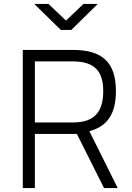

<svg xmlns="http://www.w3.org/2000/svg" viewBox="-20 -949 665 969"><path d="M505 0H574L431 -287C527 -312 565 -381 565 -490C565 -636 494 -697 349 -697H95V0H156V-273H368ZM501 -490C501 -394 465 -331 349 -331H156V-639H349C453 -639 501 -593 501 -490ZM473 -929H401L313 -845L225 -929H153L287 -798H340Z"/></svg>

Font: TitilliumText22L
Style: 250 wt
Weight: 300
Designer: Campivisivi
Foundry: Campivisivi
Version: 1.000